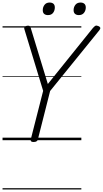

<svg xmlns="http://www.w3.org/2000/svg" viewBox="-20 -1105 810 1513"><path d="M245 14Q218 14 222 -5L320 -389L173 -872Q168 -886 174.5 -893.5Q181 -901 194 -902Q209 -904 214.5 -899Q220 -894 223 -882L357 -443L711 -883Q723 -897 731.5 -901.5Q740 -906 754 -900Q766 -896 769.5 -888Q773 -880 764 -868L375 -388L278 -5Q273 14 245 14ZM358 -986Q339 -986 328 -995.5Q317 -1005 317 -1025Q317 -1049 331 -1067Q345 -1085 371 -1085Q390 -1085 401 -1075.5Q412 -1066 412 -1046Q412 -1022 398.5 -1004Q385 -986 358 -986ZM601 -986Q583 -986 571.5 -995.5Q560 -1005 560 -1025Q560 -1049 574 -1067Q588 -1085 615 -1085Q633 -1085 644.5 -1075.5Q656 -1066 656 -1046Q656 -1022 642 -1004Q628 -986 601 -986ZM0 378H621V388H0ZM0 -20H621V0H0ZM0 -505H621V-500H0ZM0 -898H621V-888H0Z"/></svg>

Font: Playwrite DE SAS Guides
Style: Regular
Weight: 400
Designer: Veronika Burian, José Scaglione
Foundry: TypeTogether
Version: Version 1.003